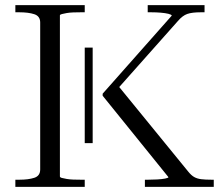

<svg xmlns="http://www.w3.org/2000/svg" viewBox="-20 -730 869 750"><path d="M311 -171V-544H342V-171ZM40 0V-28H56Q91 -28 114 -35.5Q137 -43 137 -68V-642Q137 -667 114 -674.5Q91 -682 56 -682H40V-710H311V-682H295Q281 -682 266.5 -681.5Q252 -681 240.5 -679Q229 -677 221.5 -675Q214 -673 214 -670V-41Q214 -37 221.5 -35Q229 -33 240.5 -31Q252 -29 266.5 -28.5Q281 -28 295 -28H311V0ZM546 0V-28H559Q575 -28 593.5 -29Q612 -30 625 -32.5Q638 -35 638 -38L381 -356V-364L651 -669Q650 -673 638 -676Q626 -679 608 -680.5Q590 -682 571 -682H557V-710H779V-682H764Q730 -682 711.5 -675.5Q693 -669 675 -648L428 -370L436 -402L715 -60Q727 -45 738.5 -38.5Q750 -32 766 -30Q782 -28 806 -28H815V0Z"/></svg>

Font: Roboto Serif 120pt Expanded Light
Style: Regular
Weight: 300
Width: 7
Designer: Greg Gazdowicz
Foundry: Commercial Type
Version: Version 1.008